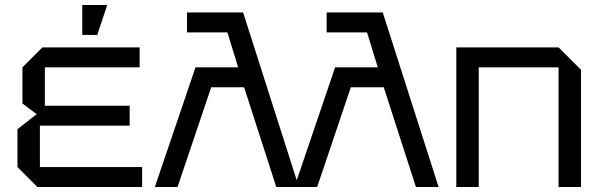

<svg xmlns="http://www.w3.org/2000/svg" viewBox="-20 -750 2410 770"><path d="M130 0 50 -80V-232L127 -292L70 -335V-480L150 -560H540V-480H160V-326H500V-246H140V-80H550V0ZM310 -610V-730H410L370 -610Z M730 -700H955L1170 -27L1324 -480H1495L1452 -620H1290V-700H1515L1739 0H1648L1519 -400H1387L1252 0H1088L959 -400H827L692 0H601L764 -480H935L892 -620H730Z M1810 0V-560H2220L2310 -470V0H2220V-480H1900V0Z"/></svg>

Font: Tektur
Style: Regular
Weight: 400
Designer: Adam Jagosz
Foundry: Adam Jagosz
Version: Version 1.005;gftools[0.9.30]